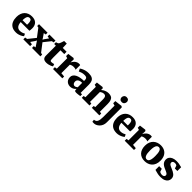

<svg xmlns="http://www.w3.org/2000/svg" viewBox="442 -2735 4894 4894"><g transform="rotate(45 2888.5 -288.0)"><path d="M298 11Q202.5 11 143.2 -26Q84 -63 56.8 -128.2Q29.5 -193.5 29.5 -278Q29.5 -347.5 49 -401.8Q68.5 -456 104.5 -493.5Q140.5 -531 191 -550.5Q241.5 -570 303.5 -570Q409.5 -570 464.2 -516.2Q519 -462.5 521 -367Q521 -333 518.8 -308Q516.5 -283 512.5 -264H199Q201.5 -221.5 212 -189Q222.5 -156.5 240.5 -134.2Q258.5 -112 284 -100.8Q309.5 -89.5 343 -89.5Q383 -89.5 423.2 -103.2Q463.5 -117 486 -131L514 -70.5Q499 -54 466 -35Q433 -16 389.2 -2.5Q345.5 11 298 11ZM198 -330.5H361.5Q362 -341 362.8 -351.2Q363.5 -361.5 363.5 -372Q363.5 -431 347.2 -465.8Q331 -500.5 288.5 -500.5Q269.5 -500.5 253.5 -493.2Q237.5 -486 225.2 -467.8Q213 -449.5 206 -416.2Q199 -383 198 -330.5Z M619 -75.5 776.5 -271 617.5 -480.5 567.5 -492V-556H875V-492L813.5 -480.5L883.5 -380.5L908.5 -338.5L934 -381L1005.5 -480.5L942 -492V-556H1160V-492L1104.5 -480.5L955 -293L1122.5 -75L1172 -65V0H869.5V-65L924 -75.5L853.5 -181.5L824 -225.5L800.5 -182L728.5 -75.5L802 -65V0H557.5V-65Z M1387.5 9Q1321.5 9 1290 -21.8Q1258.5 -52.5 1258.5 -116V-472H1197.5V-534.5Q1210 -539.5 1222.2 -543.2Q1234.5 -547 1244.8 -551Q1255 -555 1262 -561.5Q1269 -568.5 1274 -575.5Q1279 -582.5 1283.2 -591.5Q1287.5 -600.5 1292 -612.5Q1297.5 -625.5 1302.8 -640.8Q1308 -656 1313.2 -672.8Q1318.5 -689.5 1323 -706H1417.5L1423.5 -556H1561V-472H1425V-207.5Q1425 -155.5 1428.8 -131.5Q1432.5 -107.5 1443.5 -101.2Q1454.5 -95 1475.5 -95Q1498 -95 1521 -100Q1544 -105 1559.5 -110.5L1581 -48Q1563 -34 1532.5 -21Q1502 -8 1464.5 0.5Q1427 9 1387.5 9Z M1628.5 0V-65.5L1689.5 -74.5V-450.5L1630 -469V-547.5L1796 -569H1799L1827.5 -548V-524L1824 -437H1827.5Q1832 -452.5 1846.8 -474.2Q1861.5 -496 1885 -517.2Q1908.5 -538.5 1939.2 -552.5Q1970 -566.5 2006 -566.5Q2020 -566.5 2030.2 -564.2Q2040.5 -562 2046.5 -559.5V-393.5Q2034.5 -402.5 2015.5 -407.2Q1996.5 -412 1964 -412Q1937.5 -412 1915.8 -406.8Q1894 -401.5 1878.2 -394.5Q1862.5 -387.5 1853 -381V-75L1963 -65.5V0Z M2247 11Q2201.5 11 2163 -9Q2124.5 -29 2101.2 -67.2Q2078 -105.5 2078 -160Q2078 -205.5 2102.2 -239.8Q2126.5 -274 2170.2 -296.8Q2214 -319.5 2273.2 -331.2Q2332.5 -343 2402.5 -343.5V-363Q2402.5 -397.5 2395.2 -419.2Q2388 -441 2366.8 -451.5Q2345.5 -462 2304 -462Q2246.5 -462 2203.8 -446.5Q2161 -431 2137 -420L2102 -492.5Q2115 -503 2149.8 -521.2Q2184.5 -539.5 2235.2 -554.2Q2286 -569 2346.5 -569Q2426.5 -569 2472 -546Q2517.5 -523 2536.8 -477.5Q2556 -432 2556 -363.5V-67.5H2607.5V-4.5Q2596 -2 2572.5 1.5Q2549 5 2522.2 7.8Q2495.5 10.5 2474 10.5Q2435.5 10.5 2423.2 -0.8Q2411 -12 2411 -43.5V-66.5Q2398.5 -50.5 2375.5 -32.2Q2352.5 -14 2320.2 -1.5Q2288 11 2247 11ZM2324.5 -80.5Q2343 -80.5 2365 -91.2Q2387 -102 2402.5 -117V-276.5Q2347.5 -276.5 2313.8 -262.2Q2280 -248 2265 -225.2Q2250 -202.5 2250 -176Q2250 -146 2259.2 -124.8Q2268.5 -103.5 2285.2 -92Q2302 -80.5 2324.5 -80.5Z M2720.5 -75.5V-450.5L2661.5 -469V-547.5L2843 -569H2846L2872.5 -548V-511.5L2871.5 -488Q2892.5 -508 2923.8 -526Q2955 -544 2993 -555.8Q3031 -567.5 3073 -567.5Q3132 -567.5 3169.5 -546.5Q3207 -525.5 3225 -478.2Q3243 -431 3243 -352.5V-75L3299 -66.5V0H3027V-66L3075.5 -75V-348Q3075.5 -394.5 3067 -421.8Q3058.5 -449 3040 -461Q3021.5 -473 2991.5 -473Q2970 -473 2950.5 -466Q2931 -459 2915 -449Q2899 -439 2887.5 -430V-75.5L2942.5 -66V0H2665.5V-66Z M3349 243Q3336.5 243 3323.8 242.8Q3311 242.5 3301.2 241.5Q3291.5 240.5 3287 239L3279.5 176Q3286 176 3299.8 174Q3313.5 172 3329 164.5Q3354 152.5 3369 125.5Q3384 98.5 3390.8 56.5Q3397.5 14.5 3397.5 -42L3397 -449L3329 -468.5V-545L3526 -569H3528L3558.5 -548V-9.5Q3558.5 52.5 3538 99.8Q3517.5 147 3485 178.5Q3452.5 210 3416.2 226.2Q3380 242.5 3349 243ZM3458.5 -641.5Q3416.5 -641.5 3394.5 -667.8Q3372.5 -694 3372.5 -725Q3372.5 -764.5 3396.5 -792.5Q3420.5 -820.5 3467.5 -820.5H3468.5Q3510.5 -820.5 3532.5 -795.5Q3554.5 -770.5 3554.5 -739.5Q3554.5 -700 3530.5 -670.8Q3506.5 -641.5 3459.5 -641.5Z M3928 11Q3832.5 11 3773.2 -26Q3714 -63 3686.8 -128.2Q3659.5 -193.5 3659.5 -278Q3659.5 -347.5 3679 -401.8Q3698.5 -456 3734.5 -493.5Q3770.5 -531 3821 -550.5Q3871.5 -570 3933.5 -570Q4039.5 -570 4094.2 -516.2Q4149 -462.5 4151 -367Q4151 -333 4148.8 -308Q4146.5 -283 4142.5 -264H3829Q3831.5 -221.5 3842 -189Q3852.5 -156.5 3870.5 -134.2Q3888.5 -112 3914 -100.8Q3939.5 -89.5 3973 -89.5Q4013 -89.5 4053.2 -103.2Q4093.5 -117 4116 -131L4144 -70.5Q4129 -54 4096 -35Q4063 -16 4019.2 -2.5Q3975.5 11 3928 11ZM3828 -330.5H3991.5Q3992 -341 3992.8 -351.2Q3993.5 -361.5 3993.5 -372Q3993.5 -431 3977.2 -465.8Q3961 -500.5 3918.5 -500.5Q3899.5 -500.5 3883.5 -493.2Q3867.5 -486 3855.2 -467.8Q3843 -449.5 3836 -416.2Q3829 -383 3828 -330.5Z M4212.5 0V-65.5L4273.5 -74.5V-450.5L4214 -469V-547.5L4380 -569H4383L4411.5 -548V-524L4408 -437H4411.5Q4416 -452.5 4430.8 -474.2Q4445.5 -496 4469 -517.2Q4492.5 -538.5 4523.2 -552.5Q4554 -566.5 4590 -566.5Q4604 -566.5 4614.2 -564.2Q4624.5 -562 4630.5 -559.5V-393.5Q4618.5 -402.5 4599.5 -407.2Q4580.5 -412 4548 -412Q4521.5 -412 4499.8 -406.8Q4478 -401.5 4462.2 -394.5Q4446.5 -387.5 4437 -381V-75L4547 -65.5V0Z M4666 -275Q4666 -350 4688.8 -405.5Q4711.5 -461 4751 -497.5Q4790.5 -534 4841.2 -552Q4892 -570 4948.5 -570Q5031.5 -570 5091.8 -536.2Q5152 -502.5 5184.8 -438.8Q5217.5 -375 5217.5 -284Q5217.5 -207 5194.8 -151.2Q5172 -95.5 5132.5 -59.5Q5093 -23.5 5042 -6.2Q4991 11 4934.5 11Q4872.5 11 4823 -8Q4773.5 -27 4738.5 -63.8Q4703.5 -100.5 4684.8 -153.8Q4666 -207 4666 -275ZM4944.5 -58.5Q4976.5 -58.5 4997.5 -81Q5018.5 -103.5 5029.2 -150.8Q5040 -198 5040 -272Q5040 -328.5 5034.8 -371.2Q5029.5 -414 5018 -442.8Q5006.5 -471.5 4987.8 -486Q4969 -500.5 4942 -500.5Q4910.5 -500.5 4888.5 -478Q4866.5 -455.5 4855 -408.5Q4843.5 -361.5 4843.5 -287Q4843.5 -230 4849.2 -187.2Q4855 -144.5 4867.2 -116Q4879.5 -87.5 4898.5 -73Q4917.5 -58.5 4944.5 -58.5Z M5508.5 11Q5455.5 11 5413.2 2.8Q5371 -5.5 5340.5 -15.2Q5310 -25 5291.5 -29V-162H5386L5411.5 -83.5Q5416 -76.5 5429.2 -69.8Q5442.5 -63 5460.2 -58.8Q5478 -54.5 5495.5 -54.5Q5524 -54.5 5542.5 -62.8Q5561 -71 5570 -85.2Q5579 -99.5 5579 -117Q5579 -143.5 5557.8 -160.8Q5536.5 -178 5501 -193.5Q5465.5 -209 5421.5 -229Q5380.5 -248 5351.2 -272.5Q5322 -297 5306.5 -330.2Q5291 -363.5 5291 -407.5Q5291 -453.5 5317.8 -489.8Q5344.5 -526 5395 -547.2Q5445.5 -568.5 5516 -568.5Q5568 -568.5 5604.2 -561.8Q5640.5 -555 5665.2 -548Q5690 -541 5707 -539V-403H5617.5L5592 -479.5Q5588.5 -485.5 5579 -491Q5569.5 -496.5 5555.8 -500.2Q5542 -504 5524.5 -504Q5499.5 -504 5481 -496.5Q5462.5 -489 5452.8 -475.5Q5443 -462 5443 -443.5Q5443 -416.5 5460.8 -398.8Q5478.5 -381 5507.5 -367.8Q5536.5 -354.5 5569 -340.5Q5600.5 -327 5631.2 -311Q5662 -295 5686.8 -274.2Q5711.5 -253.5 5726.2 -225Q5741 -196.5 5741 -157.5Q5741 -112 5716.8 -73.8Q5692.5 -35.5 5641 -12.2Q5589.5 11 5508.5 11Z"/></g></svg>

Font: Merriweather Light 18pt Black
Style: Regular
Weight: 900
Version: Version 2.100